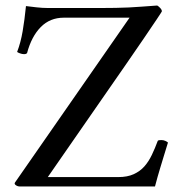

<svg xmlns="http://www.w3.org/2000/svg" viewBox="-20 -675 658 695"><path d="M211 -611Q161 -611 127.5 -577Q94 -543 78 -483Q75 -479 67 -479Q60 -479 52 -482Q44 -485 42 -487Q55 -521 62 -562Q69 -603 74 -653Q90 -651 112 -648.5Q134 -646 154 -646H344Q375 -646 399 -646.5Q423 -647 446.5 -648Q470 -649 494 -651Q518 -653 549 -655Q552 -654 559 -647Q566 -640 566 -634Q566 -633 548 -606Q530 -579 501 -536.5Q472 -494 435 -440.5Q398 -387 359 -331Q268 -200 153 -34H408Q441 -34 464 -44.5Q487 -55 502.5 -72.5Q518 -90 529.5 -114Q541 -138 551 -165Q552 -167 556 -167.5Q560 -168 564 -168Q572 -168 578.5 -165Q585 -162 588 -159Q579 -130 572.5 -108.5Q566 -87 560.5 -69Q555 -51 550.5 -35Q546 -19 541 0H52Q44 0 37.5 -4.5Q31 -9 34 -14L449 -611Z"/></svg>

Font: Vermiglione
Style: Regular
Weight: 400
Version: Version 1.000